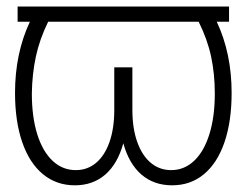

<svg xmlns="http://www.w3.org/2000/svg" viewBox="-20 -550 745 580"><path d="M671.9 -484.4H634.8Q679.7 -388.7 679.7 -269.5Q679.7 -183.6 658.2 -120.6Q636.7 -57.6 596.2 -23.9Q555.7 9.8 500 9.8Q444.8 9.8 407.2 -22.7Q369.6 -55.2 352.5 -117.2Q335.4 -55.2 298.1 -22.7Q260.7 9.8 206.1 9.8Q150.4 9.8 109.6 -23.9Q68.8 -57.6 47.1 -120.6Q25.4 -183.6 25.4 -269.5Q25.4 -388.7 70.3 -484.4H33.2V-530.3H671.9ZM209 -36.1Q244.1 -36.1 270.3 -58.1Q296.4 -80.1 310.8 -121.1Q325.2 -162.1 325.2 -217.8V-346.7H379.9V-217.8Q379.9 -162.6 394.5 -121.3Q409.2 -80.1 435.5 -58.1Q461.9 -36.1 497.1 -36.1Q536.6 -36.1 566.4 -64.2Q596.2 -92.3 612.5 -144.5Q628.9 -196.8 628.9 -267.6Q628.9 -326.7 617.7 -379.2Q606.4 -431.6 580.1 -484.4H125.5Q99.6 -431.6 88.4 -379.2Q77.1 -326.7 76.2 -267.6Q76.2 -196.8 92.5 -144.5Q108.9 -92.3 138.9 -64.2Q168.9 -36.1 209 -36.1Z"/></svg>

Font: Pretendard ExtraLight
Style: Regular
Weight: 200
Designer: Base glyphs from Inter by Rasmus Andersson; Hangeul glyphs from Noto Sans CJK(Source Han Sans) by Jang Soo-young and Kan
Foundry: Kil Hyung-jin
Version: Version 1.309